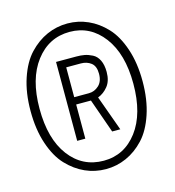

<svg xmlns="http://www.w3.org/2000/svg" viewBox="-86 -781 623 684"><g transform="rotate(-15 225.0 -438.5)"><path d="M223 -170Q183 -170 147 -186Q111 -202 81.2 -233.5Q51.5 -265 33.8 -318Q16 -371 16 -439Q16 -506.5 33.8 -559.2Q51.5 -612 81.2 -643.5Q111 -675 147 -691Q183 -707 223 -707Q262.5 -707 298.5 -691Q334.5 -675 364 -643.5Q393.5 -612 411.2 -559.2Q429 -506.5 429 -439Q429 -371 411.2 -318Q393.5 -265 364 -233.5Q334.5 -202 298.5 -186Q262.5 -170 223 -170ZM223 -201Q299 -201 347 -264.5Q395 -328 395 -439Q395 -549 347 -612.5Q299 -676 223 -676Q146 -676 97.5 -612.5Q49 -549 49 -439Q49 -327.5 96.8 -264.2Q144.5 -201 223 -201ZM149 -294V-585H224Q240.5 -585 253.8 -582.5Q267 -580 282 -572.5Q297 -565 305.5 -547.5Q314 -530 314 -504Q314 -471 298.2 -451.5Q282.5 -432 261 -424L308 -294H278L233.5 -420H179V-294ZM179 -557V-447H233Q254 -447 270 -461.8Q286 -476.5 286 -505Q286 -533 270.5 -545Q255 -557 233 -557Z"/></g></svg>

Font: League Mono Condensed Thin
Style: Regular
Weight: 100
Width: 1
Designer: Tyler Finck
Foundry: The League of Moveable Type / Tyler Finck
Version: Version 2.210